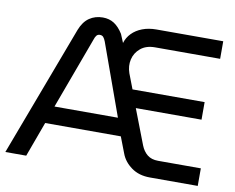

<svg xmlns="http://www.w3.org/2000/svg" viewBox="-78 -813 1118 915"><g transform="rotate(10 481.5 -356.0)"><path d="M2 0 240 -633Q256 -674 284 -693Q312 -712 349 -712Q380 -712 403.5 -697Q427 -682 447 -650L464 -609Q472 -636 492 -656.5Q512 -677 542 -688.5Q572 -700 610 -700H933V-615H618Q575 -615 548.5 -593Q522 -571 514.5 -538.5Q507 -506 519 -472L547 -399H896V-314H578L643 -145Q654 -117 674 -101Q694 -85 726 -85H933V0H701Q648 0 611.5 -26.5Q575 -53 561 -91L531 -169H165L103 0ZM195 -254H502L377 -601Q372 -614 366 -621Q360 -628 349 -628Q339 -628 333 -621Q327 -614 323 -601Z"/></g></svg>

Font: MuseoModerno Thin
Style: Regular
Weight: 400
Version: Version 1.003